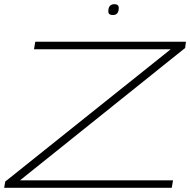

<svg xmlns="http://www.w3.org/2000/svg" viewBox="-24 -900 911 920"><path d="M-4 0 1 -30 794 -664H139L145 -700H867L863 -670L72 -36H805L799 0ZM517 -828Q495 -828 495 -845Q495 -880 524 -880Q545 -880 545 -862Q545 -828 517 -828Z"/></svg>

Font: Georama ExtraExtended ExtraLight
Style: Italic
Weight: 200
Width: 8
Italic angle: -9°
Designer: Jean-Baptiste Levee
Foundry: Production Type
Version: Version 1.000